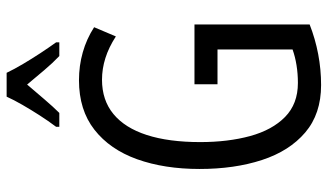

<svg xmlns="http://www.w3.org/2000/svg" viewBox="-226 -758 993 582"><g transform="rotate(-90 271.0 -466.5)"><path d="M307.1 -374H488.3V-24.9Q444.8 -7.8 398.4 1Q352.1 9.8 304.7 9.8Q217.3 9.8 160.9 -38.3Q104.5 -86.4 77.4 -169.7Q50.3 -252.9 50.3 -358.4Q50.3 -465.3 79.8 -547.9Q109.4 -630.4 169.2 -677.2Q229 -724.1 319.3 -724.1Q363.3 -724.1 403.8 -712.6Q444.3 -701.2 480 -678.2L452.1 -612.3Q418.9 -633.8 386.5 -644Q354 -654.3 320.8 -654.3Q258.8 -654.3 216.8 -619.6Q174.8 -585 153.3 -518.6Q131.8 -452.1 131.8 -356.4Q131.8 -272.5 150.1 -205.3Q168.5 -138.2 208 -99.4Q247.6 -60.5 311 -60.5Q339.4 -60.5 365 -64.7Q390.6 -68.8 412.6 -76.7V-304.2H307.1ZM341.8 -943.4Q352.5 -920.9 368.4 -894Q384.3 -867.2 401.6 -840.8Q418.9 -814.5 434.1 -793.5V-783.7H392.6Q371.6 -803.7 350.1 -829.1Q328.6 -854.5 306.2 -881.3Q283.7 -855 261 -828.4Q238.3 -801.8 220.2 -783.7H178.2V-793.5Q195.8 -816.9 212.9 -843.5Q230 -870.1 244.9 -896Q259.8 -921.9 269.5 -943.4Z"/></g></svg>

Font: Open Sans Condensed
Style: Regular
Weight: 400
Width: 3
Designer: Monotype Design Team
Foundry: Monotype Imaging Inc.
Version: Version 3.000